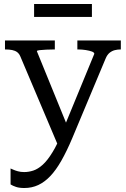

<svg xmlns="http://www.w3.org/2000/svg" viewBox="-20 -711 631 963"><path d="M151 -691H441V-626H151ZM342 -17Q315 47 288 94.5Q261 142 232.5 172Q204 202 172 217Q140 232 102 232Q77 232 60.5 226.5Q44 221 33 214V134Q36 135 45.5 139.5Q55 144 69.5 148Q84 152 101 152Q124 152 147 144.5Q170 137 194 115.5Q218 94 243 53Q255 34 267 9L82 -428Q76 -442 66 -449.5Q56 -457 41 -460Q26 -463 6 -463H5V-508H255V-463H253Q233 -463 212.5 -462Q192 -461 178.5 -459.5Q165 -458 165 -454L311 -96L453 -441Q453 -448 441 -452.5Q429 -457 410 -460Q391 -463 371 -463H368V-508H586V-463H585Q570 -463 556 -459.5Q542 -456 530 -446.5Q518 -437 510 -418Z"/></svg>

Font: Roboto Serif 20pt
Style: Regular
Weight: 400
Designer: Greg Gazdowicz
Foundry: Commercial Type
Version: Version 1.008